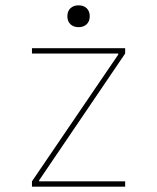

<svg xmlns="http://www.w3.org/2000/svg" viewBox="-20 -701 590 721"><path d="M100 0V-20L424 -496V-500H100V-520H450V-500L127 -24V-20H450V0ZM275 -599Q256 -599 244.5 -610Q233 -621 233 -640Q233 -659 244.5 -670Q256 -681 275 -681Q294 -681 305.5 -670Q317 -659 317 -640Q317 -621 305.5 -610Q294 -599 275 -599Z"/></svg>

Font: M PLUS Code Latin SemiExpanded Thin
Style: Regular
Weight: 250
Width: 6
Designer: Coji Morishita
Foundry: UNDERFOREST DESIGN
Version: Version 1.002; ttfautohint (v1.8.3)